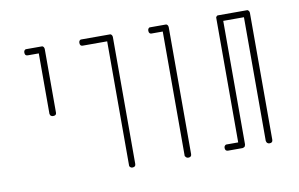

<svg xmlns="http://www.w3.org/2000/svg" viewBox="-58 -835 1079 694"><g transform="rotate(-10 481.5 -488.0)"><path d="M74 -732H127H128H131Q133 -732 135 -730L136 -729Q138 -727 138 -725L139 -722V-721V-487Q139 -477 127 -477Q122 -477 119 -479.5Q116 -482 116 -484L115 -487V-709H74Q64 -709 64 -721Q64 -726 66.5 -729Q69 -732 72 -732Z M276 -732H377H378H381Q383 -732 385 -730L386 -729Q388 -727 388 -725L389 -722V-721V-255Q389 -244 377 -244Q372 -244 369 -247Q366 -250 366 -252V-255V-709H276Q266 -709 266 -721Q266 -726 268.5 -729Q271 -732 274 -732Z M529 -732H582H583H586Q588 -732 590 -730L591 -729Q593 -727 593 -725L594 -722V-721V-255Q594 -244 582 -244Q577 -244 574 -247Q571 -250 570 -252V-255V-709H529Q519 -709 519 -721Q519 -726 521.5 -729Q524 -732 526 -732Z M779 -732H881H884Q886 -732 888 -730V-729H889Q891 -727 891 -725L892 -722V-255Q892 -244 880 -244Q875 -244 872 -247Q869 -250 869 -252L868 -255V-709H792V-256V-255Q791 -254 791 -252Q791 -250 789 -248V-247H788Q786 -245 784 -245L781 -244H780H728Q717 -244 717 -256Q717 -261 720 -264Q723 -267 725 -267H728H769V-722V-725Q769 -727 771 -729H772V-730Q774 -732 776 -732Z"/></g></svg>

Font: Sticks
Style: Regular
Weight: 400
Version: Version 1.1